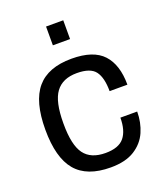

<svg xmlns="http://www.w3.org/2000/svg" viewBox="-136 -812 772 913"><g transform="rotate(-20 250.0 -355.5)"><path d="M267 12Q147 12 91 -54.5Q35 -121 35 -263Q35 -405 91.5 -471.5Q148 -538 267 -538Q377 -538 426 -485Q475 -432 475 -331H385Q385 -399 360.5 -432Q336 -465 267 -465Q195 -465 160.5 -418.5Q126 -372 126 -263V-259Q126 -152 159.5 -106.5Q193 -61 267 -61Q334 -61 362 -95.5Q390 -130 390 -195H475Q475 -140 454.5 -93Q434 -46 388 -17Q342 12 267 12ZM206 -628V-723H293V-628Z"/></g></svg>

Font: Archivo VF Beta
Style: Regular
Weight: 400
Designer: Hector Gatti
Foundry: Omnibus-Type
Version: Version 1.002